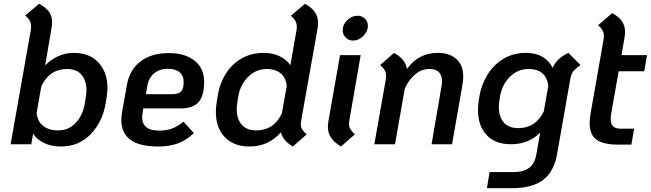

<svg xmlns="http://www.w3.org/2000/svg" viewBox="-20 -761 3434 1013"><path d="M155 -56 145 0H36L143 -605Q144 -611 144 -622Q144 -639 137 -652Q130 -665 113 -679L186 -741Q223 -721 239 -698.5Q255 -676 255 -643Q255 -633 251 -607L218 -415Q246 -446 286 -464Q326 -482 368 -482Q453 -482 500 -430.5Q547 -379 547 -297Q547 -283 543 -251L538 -219Q522 -119 459 -53.5Q396 12 301 12Q250 12 211.5 -7Q173 -26 155 -56ZM428 -219 433 -251Q436 -269 436 -285Q436 -335 410.5 -366Q385 -397 334 -397Q241 -397 198 -306L173 -164Q179 -118 209.5 -95.5Q240 -73 285 -73Q344 -73 381 -114Q418 -155 428 -219Z M733 -169Q730 -156 730 -143Q730 -72 819 -72Q858 -72 887 -82.5Q916 -93 948 -119L1003 -59Q965 -22 920 -5Q875 12 814 12Q620 12 620 -129Q620 -141 624 -169L650 -315Q664 -393 721.5 -437Q779 -481 870 -481Q956 -481 1006.5 -441Q1057 -401 1057 -330Q1057 -255 1027.5 -222Q998 -189 933 -189H736ZM757 -307 750 -264H889Q920 -264 934.5 -277.5Q949 -291 949 -328Q949 -362 927.5 -380Q906 -398 865 -398Q821 -398 792.5 -373.5Q764 -349 757 -307Z M1569 -125Q1567 -111 1567 -107Q1567 -91 1574 -79Q1581 -67 1598 -52L1525 12Q1472 -20 1462 -63Q1397 12 1296 12Q1214 12 1166.5 -37Q1119 -86 1119 -170Q1119 -196 1123 -219L1128 -251Q1138 -318 1170.5 -370.5Q1203 -423 1254.5 -452.5Q1306 -482 1370 -482Q1420 -482 1456 -464Q1492 -446 1512 -417L1545 -605Q1546 -610 1546 -620Q1546 -636 1539 -649.5Q1532 -663 1515 -678L1589 -741Q1625 -721 1641.5 -697Q1658 -673 1658 -639Q1658 -625 1655 -607ZM1493 -308Q1487 -354 1459 -375.5Q1431 -397 1389 -397Q1330 -397 1288.5 -355Q1247 -313 1237 -251L1232 -219Q1229 -201 1229 -185Q1229 -134 1255 -103.5Q1281 -73 1332 -73Q1424 -73 1467 -162Z M1788 -602Q1788 -631 1812 -654.5Q1836 -678 1867 -678Q1890 -678 1905.5 -662.5Q1921 -647 1921 -624Q1921 -595 1896.5 -571Q1872 -547 1843 -547Q1819 -547 1803.5 -563Q1788 -579 1788 -602ZM1710 -92Q1710 -107 1713 -123L1774 -470H1883L1823 -125Q1821 -113 1821 -108Q1821 -93 1828.5 -80Q1836 -67 1852 -52L1779 12Q1743 -10 1726.5 -34.5Q1710 -59 1710 -92Z M2424 -358Q2424 -340 2421 -320L2365 0H2257L2310 -309Q2312 -318 2312 -333Q2312 -364 2295.5 -380.5Q2279 -397 2247 -397Q2166 -397 2116 -295L2064 0H1955L2016 -345Q2017 -351 2017 -361Q2017 -377 2010 -390Q2003 -403 1986 -418L2059 -482Q2091 -464 2107 -443.5Q2123 -423 2127 -397Q2188 -482 2289 -482Q2352 -482 2388 -449.5Q2424 -417 2424 -358Z M3043 -418Q3016 -399 3004.5 -384.5Q2993 -370 2989 -345L2919 53Q2903 143 2846.5 187.5Q2790 232 2677 232H2549L2563 147H2691Q2740 147 2770.5 125.5Q2801 104 2810 53L2830 -62Q2771 0 2675 0Q2593 0 2547.5 -48.5Q2502 -97 2502 -180Q2502 -207 2506 -231L2509 -251Q2519 -313 2551.5 -366Q2584 -419 2636 -450.5Q2688 -482 2754 -482Q2856 -482 2896 -403Q2907 -429 2927 -448Q2947 -467 2979 -482ZM2849 -173 2873 -308Q2867 -354 2840 -375.5Q2813 -397 2770 -397Q2711 -397 2669.5 -355Q2628 -313 2618 -251L2615 -231Q2612 -212 2612 -195Q2612 -145 2638 -115Q2664 -85 2714 -85Q2806 -85 2849 -173Z M3205 -163Q3202 -147 3202 -133Q3202 -106 3215 -94Q3228 -82 3255 -82H3326L3311 2H3240Q3165 2 3128 -23.5Q3091 -49 3091 -112Q3091 -131 3096 -163L3165 -555Q3166 -561 3166 -571Q3166 -587 3159 -600.5Q3152 -614 3136 -628L3210 -692Q3246 -672 3262 -648Q3278 -624 3278 -591Q3278 -581 3274 -557L3259 -470H3394L3379 -385H3244Z"/></svg>

Font: KoHo SemiBold
Style: Italic
Weight: 600
Italic angle: -10°
Version: Version 1.000; ttfautohint (v1.6)